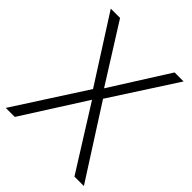

<svg xmlns="http://www.w3.org/2000/svg" viewBox="-200 -831 949 949"><g transform="rotate(45 274.0 -357.0)"><path d="M547 0 309 -372 530 -714H467L276 -412L86 -714H21L240 -371L1 0H64L274 -330L481 0Z"/></g></svg>

Font: Noto Sans Ethiopic Light
Style: Regular
Weight: 300
Designer: Monotype Design Team
Foundry: Monotype Imaging Inc.
Version: Version 2.102